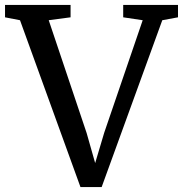

<svg xmlns="http://www.w3.org/2000/svg" viewBox="-40 -763 745 783"><path d="M-19.5 -692.4V-743H247.8V-692.4L158.7 -680.6L313.4 -220.2L348.1 -98L385 -221.8L541.9 -680.5L462.4 -692.4V-743H685.9V-692.4L621.8 -680.5L374.5 0H288.2L41.6 -680.5Z"/></svg>

Font: Merriweather Light
Style: Regular
Weight: 300
Designer: Eben Sorkin
Foundry: Eben Sorkin
Version: Version 2.100